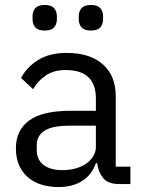

<svg xmlns="http://www.w3.org/2000/svg" viewBox="-20 -741 574 773"><path d="M460 0Q415 0 395.5 -24Q376 -48 371 -84H366Q349 -36 310 -12Q271 12 217 12Q135 12 89.5 -30Q44 -72 44 -144Q44 -217 97.5 -256Q151 -295 264 -295H366V-346Q366 -401 336 -430Q306 -459 244 -459Q197 -459 165.5 -438Q134 -417 113 -382L65 -427Q86 -469 132 -498.5Q178 -528 248 -528Q342 -528 394 -482Q446 -436 446 -354V-70H505V0ZM230 -56Q260 -56 285 -63Q310 -70 328 -83Q346 -96 356 -113Q366 -130 366 -150V-235H260Q191 -235 159.5 -215Q128 -195 128 -157V-136Q128 -98 155.5 -77Q183 -56 230 -56ZM160 -618Q134 -618 122.5 -630.5Q111 -643 111 -664V-675Q111 -696 122.5 -708.5Q134 -721 160 -721Q186 -721 197.5 -708.5Q209 -696 209 -675V-664Q209 -643 197.5 -630.5Q186 -618 160 -618ZM346 -618Q320 -618 308.5 -630.5Q297 -643 297 -664V-675Q297 -696 308.5 -708.5Q320 -721 346 -721Q372 -721 383.5 -708.5Q395 -696 395 -675V-664Q395 -643 383.5 -630.5Q372 -618 346 -618Z"/></svg>

Font: IBM Plex Thai
Style: Regular
Weight: 400
Designer: Mike Abbink, Paul van der Laan, Pieter van Rosmalen, Ben Mitchell, Mark Frömberg
Foundry: Bold Monday
Version: Version 1.0